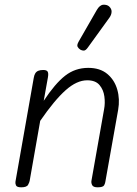

<svg xmlns="http://www.w3.org/2000/svg" viewBox="-20 -799 584 819"><path d="M70.5 0Q51.5 0 48 -8.8Q44.5 -17.5 46 -24.5L124 -467Q126 -479 130.5 -486.2Q135 -493.5 143.2 -497Q151.5 -500.5 164.5 -500.5Q179 -500.5 183.2 -493.5Q187.5 -486.5 184.5 -469.5L166.5 -369Q214.5 -442 257.5 -475.8Q300.5 -509.5 356.5 -509.5Q406.5 -509.5 437.5 -483.8Q468.5 -458 480.2 -417Q492 -376 484 -330.5L429.5 -24.5Q429 -18.5 424.5 -9.2Q420 0 396.5 0Q378 0 373.2 -9.2Q368.5 -18.5 370 -27.5L424 -333Q429 -359 425.2 -387.5Q421.5 -416 404.5 -436.2Q387.5 -456.5 352 -456.5Q307.5 -456.5 260 -414.2Q212.5 -372 151.5 -283.5L106.5 -27.5Q105.5 -21.5 99.8 -10.8Q94 0 70.5 0ZM323 -587Q315 -592 311 -599.5Q307 -607 316 -622.5L393 -756.5Q405.5 -778 420.8 -778.8Q436 -779.5 445 -772Q456.5 -761.5 456 -748.8Q455.5 -736 447 -724L354.5 -596Q345.5 -583.5 337.8 -583.2Q330 -583 323 -587Z"/></svg>

Font: Edu VIC WA NT Hand
Style: Regular
Weight: 400
Designer: Tina and Corey Anderson, Eben Sorkin, Mirko Velimirovic
Foundry: Google for Education
Version: Version 1.000